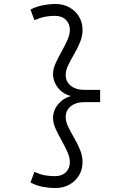

<svg xmlns="http://www.w3.org/2000/svg" viewBox="-20 -731 640 970"><path d="M258 -711Q300 -711 331 -693.5Q362 -676 379.5 -646.5Q397 -617 397 -580Q397 -548 384 -517Q371 -486 354.5 -457.5Q338 -429 325 -402.5Q312 -376 312 -352Q312 -319 337.5 -298Q363 -277 407 -277H486V-215H407Q363 -215 337.5 -194Q312 -173 312 -140Q312 -116 325 -89.5Q338 -63 354.5 -34.5Q371 -6 384 25Q397 56 397 88Q397 125 379.5 154.5Q362 184 331 201.5Q300 219 258 219Q232 219 199.5 213.5Q167 208 134 191L154 137Q184 151 208.5 155Q233 159 257 159Q292 159 312.5 139.5Q333 120 333 88Q333 64 320 35.5Q307 7 290.5 -22.5Q274 -52 261 -80.5Q248 -109 248 -134Q248 -173 273.5 -204Q299 -235 338 -246Q298 -256 273 -287.5Q248 -319 248 -358Q248 -383 261 -411.5Q274 -440 290.5 -469.5Q307 -499 320 -527.5Q333 -556 333 -580Q333 -611 312.5 -631Q292 -651 257 -651Q233 -651 208.5 -646.5Q184 -642 154 -629L134 -683Q167 -699 199.5 -705Q232 -711 258 -711Z"/></svg>

Font: Red Hat Mono
Style: Regular
Weight: 300
Monospace: yes
Designer: Pentagram, MCKL
Foundry: Pentagram, MCKL
Version: Version 1.023